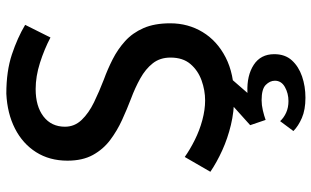

<svg xmlns="http://www.w3.org/2000/svg" viewBox="-214 -556 1009 622"><g transform="rotate(-90 291.0 -245.5)"><path d="M480 -587Q442 -607 398 -621Q354 -635 313 -635Q257 -635 224 -609.5Q191 -584 191 -540Q191 -509 213 -486Q235 -463 270 -446Q305 -429 344 -414Q377 -402 409.5 -385.5Q442 -369 468.5 -345Q495 -321 510.5 -285.5Q526 -250 526 -199Q526 -141 497.5 -94Q469 -47 415.5 -19.5Q362 8 286 8Q240 8 196.5 -2.5Q153 -13 114.5 -30.5Q76 -48 45 -69L93 -152Q117 -135 148 -119.5Q179 -104 212.5 -95Q246 -86 276 -86Q309 -86 341 -97.5Q373 -109 394 -133.5Q415 -158 415 -198Q415 -232 396.5 -255.5Q378 -279 347.5 -296Q317 -313 282 -326Q248 -339 213 -355Q178 -371 148 -393.5Q118 -416 99.5 -449.5Q81 -483 81 -532Q81 -590 108.5 -633.5Q136 -677 185 -702Q234 -727 298 -730Q371 -730 425 -712Q479 -694 521 -669ZM209 157Q220 169 236.5 176.5Q253 184 274 184Q299 184 319.5 172.5Q340 161 340 140Q340 124 326.5 110.5Q313 97 277 97Q261 97 244 101Q227 105 213 110L196 60L265 -2L344 1L271 85L249 60Q260 56 274.5 53.5Q289 51 303 51Q357 49 391.5 71.5Q426 94 426 138Q426 173 406 195Q386 217 354 228Q322 239 285 239Q246 239 219.5 227.5Q193 216 177 200Z"/></g></svg>

Font: Josefin Sans Medium
Style: Regular
Weight: 500
Designer: Santiago Orozco
Foundry: Typemade
Version: Version 2.001